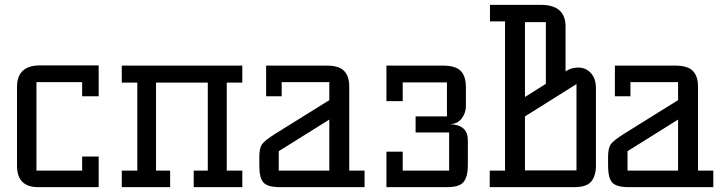

<svg xmlns="http://www.w3.org/2000/svg" viewBox="-20 -770 2995 790"><path d="M386 -126V0H137Q50 0 50 -88V-412Q50 -501 145 -501H386V-374H318V-432H130V-68H318V-126Z M777 0V-68H835V-430H622V-68H680V0H481V-68H545V-430H481V-500H977V-430H913V-68H977V0Z M1417 -68H1480V0H1132Q1081 0 1064 -19Q1047 -38 1047 -88V-125Q1047 -161 1058.5 -177Q1070 -193 1115 -221L1335 -358V-432H1139V-374H1075V-500H1325Q1374 -500 1395.5 -478.5Q1417 -457 1417 -414ZM1335 -68V-278L1127 -148V-68Z M1897 -333Q1897 -306 1880 -283Q1863 -260 1831 -259Q1905 -257 1905 -193V-88Q1905 -45 1888.5 -22.5Q1872 0 1820 0H1570V-146H1637V-68H1828V-225H1690V-291H1819V-431H1637V-354H1570V-500H1802Q1855 -500 1876 -478Q1897 -456 1897 -411Z M2307 -476 2311 -479Q2333 -492 2360 -492Q2390 -492 2411 -469.5Q2432 -447 2432 -406V-88Q2432 -47 2413 -23.5Q2394 0 2343 0H1995V-68H2058V-682H1996V-750H2205Q2307 -750 2307 -661ZM2140 -371 2226 -425V-679H2140ZM2352 -69V-424L2140 -291V-69Z M2852 -68H2915V0H2567Q2516 0 2499 -19Q2482 -38 2482 -88V-125Q2482 -161 2493.5 -177Q2505 -193 2550 -221L2770 -358V-432H2574V-374H2510V-500H2760Q2809 -500 2830.5 -478.5Q2852 -457 2852 -414ZM2770 -68V-278L2562 -148V-68Z"/></svg>

Font: Kelly Slab
Style: Regular
Weight: 400
Designer: Denis Masharov
Foundry: Denis Masharov
Version: Version 1.001